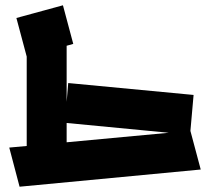

<svg xmlns="http://www.w3.org/2000/svg" viewBox="-20 -694 794 726"><path d="M54 12 15 -136 81 -142V-480L42 -626L218 -674L257 -528L232 -521V-309L238 -380L712 -335L700 -199L739 -53ZM232 -229V-156L618 -192Z"/></svg>

Font: Blaka
Style: Regular
Weight: 400
Designer: Mohamed Gaber
Foundry: Kief Type Foundry
Version: Version 1.003; ttfautohint (v1.8.4.7-5d5b)